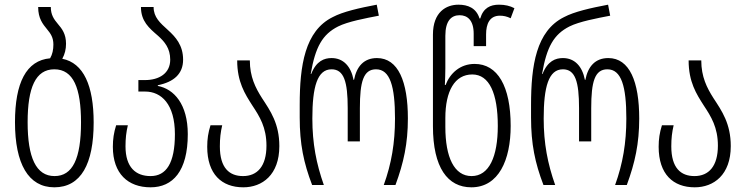

<svg xmlns="http://www.w3.org/2000/svg" viewBox="-20 -790 3184 820"><path d="M246 -539C257 -559 262 -580 262 -603C262 -645 245 -667 227 -688C210 -708 197 -727 197 -760H143C143 -711 163 -687 181 -665C196 -647 208 -630 208 -600C208 -578 204 -558 194 -541C92 -532 44 -436 44 -268C44 -91 101 10 212 10C326 10 380 -90 380 -267C380 -424 337 -521 246 -539ZM213 -38C134 -38 98 -117 98 -268C98 -416 132 -494 212 -494C294 -494 326 -413 326 -267C326 -112 290 -38 213 -38Z M623 10C718 10 782 -59 782 -217C782 -345 723 -410 654 -423V-426C723 -440 762 -475 762 -535C762 -597 730 -632 697 -662C664 -692 636 -716 636 -760H582C582 -699 617 -670 654 -638C683 -612 707 -584 707 -535C707 -477 660 -448 599 -448H571V-399H600C669 -399 727 -345 727 -217C727 -93 690 -38 623 -38C560 -38 516 -75 516 -165C516 -199 519 -225 526 -255H476C466 -223 462 -196 462 -163C462 -48 527 10 623 10Z M1019 10C1100 10 1173 -43 1173 -166C1173 -262 1135 -316 1099 -371C1071 -415 1047 -462 1047 -532H993C993 -440 1026 -389 1058 -339C1089 -292 1118 -246 1118 -168C1118 -80 1079 -38 1018 -38C960 -38 919 -72 919 -165C919 -199 922 -225 929 -255H879C869 -223 865 -196 865 -163C865 -46 927 10 1019 10Z M1313 0H1363C1331 -91 1314 -177 1314 -284C1314 -419 1335 -494 1396 -494C1449 -494 1465 -441 1465 -328V-186H1517V-328C1517 -441 1532 -494 1586 -494C1646 -494 1667 -421 1667 -284C1667 -180 1652 -91 1619 0H1669C1704 -95 1722 -177 1722 -284C1722 -441 1681 -542 1590 -542C1534 -542 1503 -506 1492 -449H1490C1479 -506 1447 -542 1396 -542C1365 -542 1331 -530 1309 -474H1307C1327 -590 1357 -643 1424 -677C1466 -698 1541 -712 1598 -723L1589 -770C1515 -756 1444 -740 1401 -717C1282 -658 1260 -510 1260 -342V-288C1260 -175 1277 -94 1313 0Z M1993 10C2110 10 2161 -107 2161 -252C2161 -422 2105 -517 2007 -517C1945 -517 1902 -477 1883 -427H1880C1881 -454 1882 -476 1882 -498V-637C1882 -702 1908 -725 1943 -725C1976 -725 2003 -704 2003 -646V-593H2056V-643C2056 -688 2071 -723 2115 -723C2130 -723 2145 -720 2161 -712L2177 -755C2158 -765 2137 -770 2111 -770C2074 -770 2044 -756 2031 -711H2028C2014 -756 1978 -770 1938 -770C1886 -770 1829 -739 1829 -642V-251C1829 -74 1892 10 1993 10ZM1994 -38C1920 -38 1882 -118 1882 -248V-286C1882 -401 1922 -472 1997 -472C2070 -472 2106 -391 2106 -252C2106 -121 2069 -38 1994 -38Z M2301 0H2351C2319 -91 2302 -177 2302 -284C2302 -419 2323 -494 2384 -494C2437 -494 2453 -441 2453 -328V-186H2505V-328C2505 -441 2520 -494 2574 -494C2634 -494 2655 -421 2655 -284C2655 -180 2640 -91 2607 0H2657C2692 -95 2710 -177 2710 -284C2710 -441 2669 -542 2578 -542C2522 -542 2491 -506 2480 -449H2478C2467 -506 2435 -542 2384 -542C2353 -542 2319 -530 2297 -474H2295C2315 -590 2345 -643 2412 -677C2454 -698 2529 -712 2586 -723L2577 -770C2503 -756 2432 -740 2389 -717C2270 -658 2248 -510 2248 -342V-288C2248 -175 2265 -94 2301 0Z M2947 10C3028 10 3101 -43 3101 -166C3101 -262 3063 -316 3027 -371C2999 -415 2975 -462 2975 -532H2921C2921 -440 2954 -389 2986 -339C3017 -292 3046 -246 3046 -168C3046 -80 3007 -38 2946 -38C2888 -38 2847 -72 2847 -165C2847 -199 2850 -225 2857 -255H2807C2797 -223 2793 -196 2793 -163C2793 -46 2855 10 2947 10Z"/></svg>

Font: Noto Sans Georgian ExtraCondensed Light
Style: Regular
Weight: 300
Width: 2
Designer: Monotype Design Team, Akaki Razmadze
Foundry: Google LLC
Version: Version 2.005